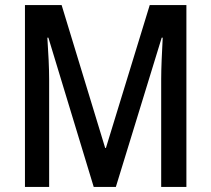

<svg xmlns="http://www.w3.org/2000/svg" viewBox="-20 -734 829 754"><path d="M348 0H435L615 -586H619C616 -528 613 -468 613 -424V0H712V-714H568L396 -153H393L222 -714H78V0H173V-423C173 -466 170 -527 166 -586H170Z"/></svg>

Font: Noto Sans Armenian Condensed Medium
Style: Regular
Weight: 500
Width: 3
Designer: Monotype Design Team
Foundry: Monotype Imaging Inc.
Version: Version 2.008